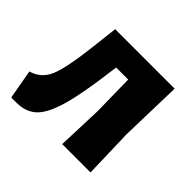

<svg xmlns="http://www.w3.org/2000/svg" viewBox="-123 -607 757 757"><g transform="rotate(45 255.5 -228.0)"><path d="M23 12 1 -111Q52 -125 73.5 -176Q95 -227 111 -370L122 -466V-468H454L447 -207L453 0H295L302 -191L299 -364H232L229 -343Q211 -200 190 -126Q169 -52 139 -21Q109 10 58 12Z"/></g></svg>

Font: Alegreya Sans SC ExtraBold
Style: Regular
Weight: 800
Designer: Juan Pablo del Peral
Foundry: Huerta Tipografica
Version: Version 2.007